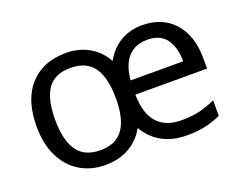

<svg xmlns="http://www.w3.org/2000/svg" viewBox="-92 -716 1130 896"><g transform="rotate(-20 473.0 -267.5)"><path d="M677 -545Q778 -545 836 -479.5Q894 -414 894 -304V-251H538Q540 -155 581.5 -110Q623 -65 700 -65Q753 -65 791.5 -74.5Q830 -84 870 -102V-25Q830 -7 791 1.5Q752 10 699 10Q631 10 579 -18Q527 -46 495 -101Q464 -46 413 -18Q362 10 296 10Q226 10 171.5 -22.5Q117 -55 85.5 -117.5Q54 -180 54 -269Q54 -401 119.5 -473Q185 -545 299 -545Q362 -545 412 -517Q462 -489 492 -435Q521 -488 568.5 -516.5Q616 -545 677 -545ZM676 -473Q616 -473 581 -434Q546 -395 540 -321H801Q801 -390 771 -431.5Q741 -473 676 -473ZM295 -472Q216 -472 181 -421Q146 -370 146 -269Q146 -168 182 -115.5Q218 -63 297 -63Q375 -63 411 -114Q447 -165 447 -265Q447 -369 410.5 -420.5Q374 -472 295 -472Z"/></g></svg>

Font: Noto Sans Nag Mundari
Style: Regular
Weight: 400
Designer: Muthu Nedumaran
Version: Version 1.000; ttfautohint (v1.8.4.7-5d5b)